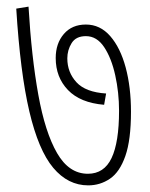

<svg xmlns="http://www.w3.org/2000/svg" viewBox="-20 -609 451 579"><path d="M375 -272Q375 -187 358 -138.5Q341 -90 311.5 -70Q282 -50 246 -50Q185 -50 140.5 -103Q96 -156 68.5 -273Q41 -390 29 -583L66 -589Q75 -437 95.5 -323.5Q116 -210 152 -147.5Q188 -85 245 -85Q294 -85 316.5 -132.5Q339 -180 339 -275Q339 -330 327.5 -382Q316 -434 294 -467Q272 -500 239 -500Q209 -500 196 -479Q183 -458 183 -433Q183 -391 210.5 -361Q238 -331 300 -327L294 -293Q222 -299 185 -337.5Q148 -376 148 -434Q148 -478 172.5 -506.5Q197 -535 239 -535Q282 -535 312.5 -500Q343 -465 359 -405.5Q375 -346 375 -272Z"/></svg>

Font: Noto Sans Devanagari ExtraCondensed ExtraLight
Style: Regular
Weight: 200
Width: 2
Designer: Jelle Bosma - Monotype Design Team
Foundry: Monotype Imaging Inc.
Version: Version 2.004; ttfautohint (v1.8.4.7-5d5b)